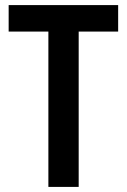

<svg xmlns="http://www.w3.org/2000/svg" viewBox="-20 -734 499 754"><path d="M289 0V-610H444V-714H14V-610H170V0Z"/></svg>

Font: Noto Sans Arabic UI Cn SmBd
Style: Regular
Weight: 600
Width: 3
Designer: Monotype Design Team, Nadine Chahine and Nizar Qandah
Foundry: Monotype Imaging Inc.
Version: Version 2.010